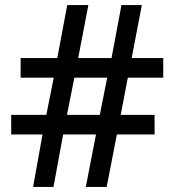

<svg xmlns="http://www.w3.org/2000/svg" viewBox="-20 -734 686 754"><path d="M482 -429H621V-506H497L537 -714H457L418 -506H287L327 -714H244L205 -506H61V-429H191L162 -283H24V-206H147L110 0H190L228 -206H357L317 0H399L439 -206H587V-283H454ZM243 -283 272 -429H401L372 -283Z"/></svg>

Font: Noto Sans Bamum Medium
Style: Regular
Weight: 500
Designer: Monotype Design Team
Foundry: Monotype Imaging Inc.
Version: Version 2.002